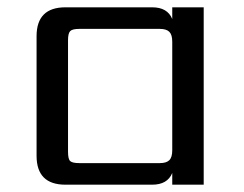

<svg xmlns="http://www.w3.org/2000/svg" viewBox="-20 -505 667 525"><path d="M197 -59H417Q435 -59 443 -67Q451 -75 451 -94V-391Q451 -410 443 -418Q435 -426 417 -426H197Q178 -426 172 -420Q166 -414 166 -395V-90Q166 -70 172 -64.5Q178 -59 197 -59ZM451 -485H537V0H451V-32Q438 0 396 0H159Q80 0 80 -79V-406Q80 -485 159 -485H396Q438 -485 451 -453Z"/></svg>

Font: Sarpanch
Style: Regular
Weight: 400
Designer: Manushi Parikh (Devanagari and Latin), Jyotish Sonowal (Devanagari)
Foundry: Indian Type Foundry
Version: Version 2.004;PS 1.0;hotconv 1.0.78;makeotf.lib2.5.61930; tt